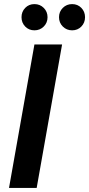

<svg xmlns="http://www.w3.org/2000/svg" viewBox="-20 -917 435 937"><path d="M24 0 148 -700H283L159 0ZM148 -769Q121 -769 103 -787.5Q85 -806 85 -833Q85 -860 103 -878.5Q121 -897 148 -897Q175 -897 193.5 -878.5Q212 -860 212 -833Q212 -806 193.5 -787.5Q175 -769 148 -769ZM332 -769Q305 -769 286.5 -787.5Q268 -806 268 -833Q268 -860 286.5 -878.5Q305 -897 332 -897Q359 -897 377 -878.5Q395 -860 395 -833Q395 -806 377 -787.5Q359 -769 332 -769Z"/></svg>

Font: DM Sans 17pt
Style: Bold Italic
Weight: 700
Italic angle: -10°
Version: Version 4.004;gftools[0.9.30]